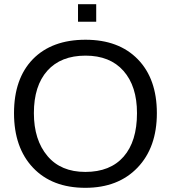

<svg xmlns="http://www.w3.org/2000/svg" viewBox="-20 -888 818 918"><path d="M388 10Q229 10 138 -86Q47 -182 47 -347Q47 -512 137 -605Q228 -698 389 -698Q548 -698 639 -604.5Q730 -511 730 -347Q730 -183 637.5 -86.5Q545 10 388 10ZM635 -347Q635 -476 570.5 -549Q506 -622 389 -622Q271 -622 206.5 -550Q142 -478 142 -347Q142 -219 207 -142Q271 -66 388 -66Q507 -66 571 -139Q635 -212 635 -347ZM440 -784H353V-868H440Z"/></svg>

Font: Libra Sans
Style: Regular
Weight: 400
Foundry: Context Ltd
Version: Version 1.002